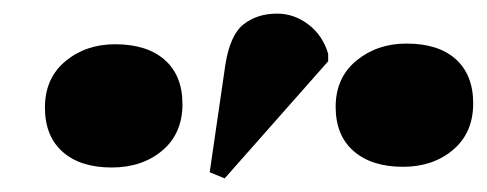

<svg xmlns="http://www.w3.org/2000/svg" viewBox="-20 -848 715 282"><path d="M310 -586 288 -595 311 -753Q318 -797 338 -812.5Q358 -828 387 -828Q412 -828 433 -812Q454 -796 462 -769V-758ZM572 -603Q526 -603 499.5 -626Q473 -649 473 -691Q473 -734 503.5 -759Q534 -784 577 -784Q624 -784 649.5 -761Q675 -738 675 -696Q675 -653 645.5 -628Q616 -603 572 -603ZM144 -602Q98 -602 72 -625Q46 -648 46 -690Q46 -733 76 -758Q106 -783 149 -783Q196 -783 222 -760Q248 -737 248 -695Q248 -652 218.5 -627Q189 -602 144 -602Z"/></svg>

Font: Literata 72pt Black
Style: Italic
Weight: 900
Italic angle: -2°
Designer: Latin by Veronika Burian and Jose Scaglione. Greek by Irene Vlachou. Cyrillic by Vera Evstafieva
Foundry: TypeTogether
Version: Version 3.002